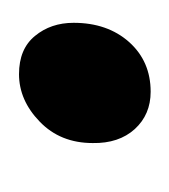

<svg xmlns="http://www.w3.org/2000/svg" viewBox="-8 -477 178 202"><g transform="rotate(-90 81.0 -376.0)"><path d="M31.5 -367.5Q31.5 -401.5 54 -423.2Q76.5 -445 104 -445Q130.5 -445 144.2 -428.2Q158 -411.5 158 -387.5Q158 -352 137.8 -329.2Q117.5 -306.5 85.5 -306.5Q61.5 -306.5 46.2 -323.2Q31 -340 31.5 -367.5Z"/></g></svg>

Font: Merriweather
Style: Italic
Weight: 400
Italic angle: -7.8°
Designer: Eben Sorkin
Foundry: Eben Sorkin
Version: Version 2.100